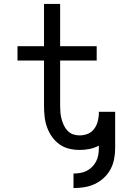

<svg xmlns="http://www.w3.org/2000/svg" viewBox="-20 -755 640 977"><path d="M354 202V128Q371 128 388.5 125Q406 122 421 114.5Q436 107 448.5 94.5Q461 82 469 66.5Q477 51 480 34Q483 17 483 0V-14Q461 -2 436 3Q411 8 385 8Q358 8 331 1.5Q304 -5 282 -21Q260 -37 244 -60Q228 -83 219 -108.5Q210 -134 207 -161.5Q204 -189 204 -216V-447H69V-520H204V-735H286V-520H472V-447H286V-216Q286 -199 287.5 -182Q289 -165 293.5 -148.5Q298 -132 305 -117Q312 -102 324 -89.5Q336 -77 352 -71.5Q368 -66 385 -66Q406 -66 425.5 -73.5Q445 -81 457.5 -97Q470 -113 476 -132.5Q482 -152 483 -173V-186H566Q566 -183 566 -180.5Q566 -178 566 -175Q566 -173 566 -170Q566 -167 566 -165V0Q566 28 560.5 55.5Q555 83 542 107Q529 131 508 150.5Q487 170 462 181.5Q437 193 409.5 197.5Q382 202 354 202Z"/></svg>

Font: Zed Sans Extended
Style: Regular
Weight: 400
Width: 7
Designer: Belleve Invis
Foundry: Belleve Invis
Version: Version 1.0.0; ttfautohint (v1.8.4)